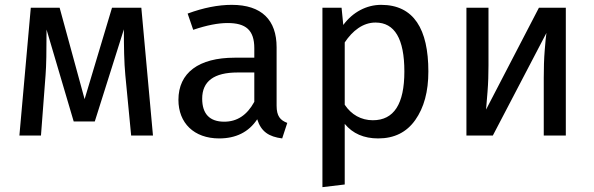

<svg xmlns="http://www.w3.org/2000/svg" viewBox="-20 -559 2449 792"><path d="M563 -527H442L329 -150L226 -527H107L60 0H149L168 -250C171 -287 172 -349 172 -437L284 -58H371L491 -438C491 -365 492 -301 497 -249L521 0H611Z M1121 -364C1121 -476 1060 -539 936 -539C880 -539 819 -527 754 -503L777 -436C833 -455 880 -464 919 -464C994 -464 1029 -435 1029 -360V-321H948C800 -321 716 -259 716 -147C716 -52 780 12 884 12C953 12 1006 -14 1041 -67C1057 -16 1089 5 1144 12L1165 -52C1136 -63 1121 -80 1121 -123ZM905 -57C845 -57 814 -89 814 -152C814 -224 863 -260 960 -260H1029V-139C999 -84 958 -57 905 -57Z M1552 -539C1492 -539 1435 -509 1396 -456L1389 -527H1310V213L1402 202V-48C1435 -8 1481 12 1540 12C1606 12 1657 -13 1693 -64C1729 -115 1747 -181 1747 -264C1747 -439 1687 -539 1552 -539ZM1518 -63C1470 -63 1429 -86 1402 -127V-384C1434 -432 1477 -466 1529 -466C1608 -466 1648 -399 1648 -264C1648 -130 1605 -63 1518 -63Z M2314 -527H2203L1985 -107C1986 -118 1988 -142 1991 -180C1994 -217 1995 -254 1995 -289V-527H1904V0H2013L2234 -423C2232 -412 2230 -388 2227 -352C2224 -316 2223 -278 2223 -238V0H2314Z"/></svg>

Font: Fira Sans
Style: Regular
Weight: 400
Designer: Carrois Corporate & Edenspiekermann AG
Foundry: Carrois Corporate GbR & Edenspiekermann AG
Version: Version 4.203